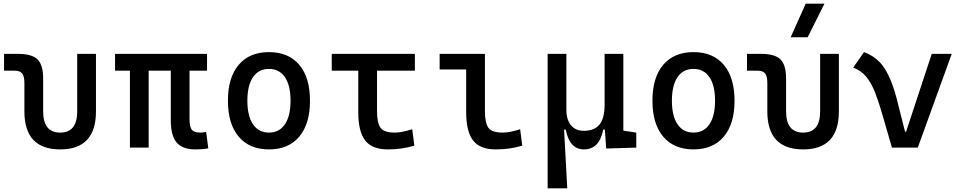

<svg xmlns="http://www.w3.org/2000/svg" viewBox="-20 -815 5313 1060"><path d="M312.5 9.8Q114.7 9.8 114.7 -200.2V-356.4Q114.7 -394 102.5 -409.4Q90.3 -424.8 60.1 -424.8H2.4V-517.6H79.6Q156.2 -517.6 187.3 -487.1Q218.3 -456.5 218.3 -380.9V-200.2Q218.3 -83 312.5 -83Q406.2 -83 406.2 -200.2V-517.6H509.8V-200.2Q509.8 9.8 312.5 9.8Z M1058.6 9.8Q986.8 9.8 954.8 -28.6Q922.9 -66.9 922.9 -151.4V-424.8H800.8V0H697.3V-424.8H615.2V-517.6H1123V-424.8H1026.4V-156.2Q1026.4 -117.7 1037.8 -100.3Q1049.3 -83 1087.9 -83Q1094.7 -83 1101.8 -84Q1108.9 -85 1118.2 -86.9L1129.9 3.9Q1111.8 7.3 1096.7 8.5Q1081.5 9.8 1058.6 9.8Z M1464.8 9.8Q1357.4 9.8 1297.9 -60.5Q1238.3 -130.9 1238.3 -258.8Q1238.3 -387.2 1297.9 -457.3Q1357.4 -527.3 1464.8 -527.3Q1572.8 -527.3 1632.1 -457.3Q1691.4 -387.2 1691.4 -258.8Q1691.4 -130.9 1632.1 -60.5Q1572.8 9.8 1464.8 9.8ZM1464.8 -83Q1522 -83 1553 -128.9Q1584 -174.8 1584 -258.8Q1584 -343.3 1553 -388.9Q1522 -434.6 1464.8 -434.6Q1407.7 -434.6 1376.7 -388.9Q1345.7 -343.3 1345.7 -258.8Q1345.7 -174.8 1376.7 -128.9Q1407.7 -83 1464.8 -83Z M2121.1 9.8Q2034.7 9.8 1996.3 -39.1Q1958 -87.9 1958 -195.3V-424.8H1811.5V-517.6H2270.5V-424.8H2061.5V-200.2Q2061.5 -138.7 2079.8 -110.8Q2098.1 -83 2160.2 -83Q2198.2 -83 2255.9 -101.6L2267.6 -10.7Q2230 0 2195.3 4.9Q2160.6 9.8 2121.1 9.8Z M2716.8 9.8Q2630.4 9.8 2592 -39.1Q2553.7 -87.9 2553.7 -195.3V-431.6H2407.2V-517.6H2657.2V-200.2Q2657.2 -138.7 2675.5 -110.8Q2693.8 -83 2755.9 -83Q2793.9 -83 2851.6 -101.6L2863.3 -10.7Q2825.7 0 2791 4.9Q2756.3 9.8 2716.8 9.8Z M3203.6 9.8Q3124.5 9.8 3103.5 -99.6H3094.2L3111.8 224.6H3003.4V-517.6H3106.9V-210Q3106.9 -153.8 3132.3 -123.3Q3157.7 -92.8 3203.6 -92.8Q3260.3 -92.8 3289.1 -126.5Q3317.9 -160.2 3317.9 -239.3V-517.6H3421.4V-93.8L3492.7 -83V0L3326.7 4.9L3319.3 -99.6H3310.1Q3289.6 9.8 3203.6 9.8Z M3808.6 9.8Q3701.2 9.8 3641.6 -60.5Q3582 -130.9 3582 -258.8Q3582 -387.2 3641.6 -457.3Q3701.2 -527.3 3808.6 -527.3Q3916.5 -527.3 3975.8 -457.3Q4035.2 -387.2 4035.2 -258.8Q4035.2 -130.9 3975.8 -60.5Q3916.5 9.8 3808.6 9.8ZM3808.6 -83Q3865.7 -83 3896.7 -128.9Q3927.7 -174.8 3927.7 -258.8Q3927.7 -343.3 3896.7 -388.9Q3865.7 -434.6 3808.6 -434.6Q3751.5 -434.6 3720.5 -388.9Q3689.5 -343.3 3689.5 -258.8Q3689.5 -174.8 3720.5 -128.9Q3751.5 -83 3808.6 -83Z M4414.1 9.8Q4216.3 9.8 4216.3 -200.2V-356.4Q4216.3 -394 4204.1 -409.4Q4191.9 -424.8 4161.6 -424.8H4104V-517.6H4181.2Q4257.8 -517.6 4288.8 -487.1Q4319.8 -456.5 4319.8 -380.9V-200.2Q4319.8 -83 4414.1 -83Q4507.8 -83 4507.8 -200.2V-517.6H4611.3V-200.2Q4611.3 9.8 4414.1 9.8ZM4345.2 -609.4 4428.2 -794.9H4531.7L4439 -609.4Z M4904.3 0 4849.1 -190.4Q4830.1 -255.9 4810.3 -306.4Q4790.5 -356.9 4762.5 -391.1Q4734.4 -425.3 4690.4 -441.9L4750 -527.3Q4825.2 -499.5 4865 -435.3Q4904.8 -371.1 4929.7 -273.4L4976.6 -87.9H4982.4L5124 -517.6H5234.4L5046.9 0Z"/></svg>

Font: Cascadia Code NF
Style: Regular
Weight: 400
Monospace: yes
Designer: Aaron Bell
Foundry: Saja Typeworks
Version: Version 2404.023; ttfautohint (v1.8.4)